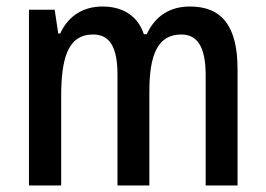

<svg xmlns="http://www.w3.org/2000/svg" viewBox="-20 -663 817 590"><path d="M564 -643C504 -643 458 -616 431 -558H422C405 -610 362 -643 295 -643C239 -643 191 -617 165 -560H159L148 -633H69V-93H168V-367C168 -485 189 -557 266 -557C317 -557 341 -519 341 -433V-93H439V-383C439 -497 466 -557 537 -557C588 -557 612 -517 612 -431V-93H710V-450C710 -581 663 -643 564 -643Z"/></svg>

Font: Noto Sans Kannada UI Condensed Medium
Style: Regular
Weight: 500
Width: 3
Designer: Jelle Bosma - Monotype Design Team
Foundry: Monotype Imaging Inc.
Version: Version 2.005